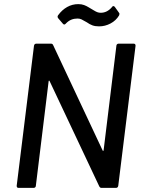

<svg xmlns="http://www.w3.org/2000/svg" viewBox="-20 -912 692 932"><path d="M555 -700H629Q638 -700 638 -690L554 -10Q552 0 543 0H472Q466 0 462 -7L221 -518Q220 -521 218 -520.5Q216 -520 216 -517L154 -10Q154 -6 151 -3Q148 0 144 0H70Q61 0 61 -10L145 -690Q147 -700 156 -700H228Q235 -700 238 -693L478 -182Q479 -179 481 -179.5Q483 -180 483 -183L545 -690Q545 -694 548 -697Q551 -700 555 -700ZM401 -804Q384 -814 375.5 -818Q367 -822 356 -822Q324 -822 302 -800L298 -796Q292 -790 286 -796L262 -824Q257 -831 262 -838Q281 -864 306 -878Q331 -892 360 -892Q376 -892 388 -887.5Q400 -883 409.5 -877Q419 -871 423 -869Q427 -867 436.5 -861Q446 -855 453.5 -852.5Q461 -850 469 -850Q500 -850 523 -877Q529 -887 537 -879L557 -851Q560 -847 560 -844.5Q560 -842 558 -837Q543 -812 516.5 -798Q490 -784 461 -784Q442 -784 428.5 -789Q415 -794 401 -804Z"/></svg>

Font: Barlow Medium
Style: Italic
Weight: 500
Italic angle: -7°
Designer: Jeremy Tribby
Foundry: Tribby Type
Version: Version 1.408